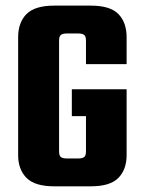

<svg xmlns="http://www.w3.org/2000/svg" viewBox="-20 -656 513 676"><path d="M188 -513.2V-123Q188 -108.9 193.8 -103.5Q199.7 -98.1 214.8 -98.1H255.9Q271 -98.1 276.9 -103.5Q282.7 -108.9 282.7 -123V-247.1H232.9V-341.8H425.8V-109.9Q425.8 -59.1 396.7 -29.5Q367.7 0 299.8 0H170.9Q103 0 73.5 -29.5Q43.9 -59.1 43.9 -109.9V-524.9Q43.9 -577.1 73.5 -606.7Q103 -636.2 170.9 -636.2H299.8Q367.7 -636.2 396.7 -606.7Q425.8 -577.1 425.8 -524.9V-430.2H282.7V-513.2Q282.7 -526.9 276.9 -532.5Q271 -538.1 255.9 -538.1H214.8Q199.7 -538.1 193.8 -532.5Q188 -526.9 188 -513.2Z"/></svg>

Font: Akaash Gobhi
Style: Regular
Weight: 400
Designer: Kulbir Singh Thind, MD
Foundry: Punjab Online
Version: Version 1.200